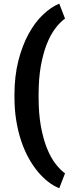

<svg xmlns="http://www.w3.org/2000/svg" viewBox="-20 -804 393 1044"><path d="M58.6 -289.1Q58.6 -390.1 79.8 -473.4Q101.1 -556.6 135.5 -619.6Q169.9 -682.6 213.6 -724.1Q257.3 -765.6 302.2 -784.2L333.5 -703.1Q306.2 -683.1 280.3 -648.9Q254.4 -614.7 234.4 -564.2Q214.4 -513.7 202.1 -445.8Q189.9 -377.9 189.9 -290V-274.4Q189.9 -186.5 202.1 -118.7Q214.4 -50.8 234.4 -0.2Q254.4 50.3 280.3 84.5Q306.2 118.7 333.5 138.7L302.2 219.7Q272 207.5 242.4 184.8Q212.9 162.1 185.8 129.6Q158.7 97.2 135.5 55.2Q112.3 13.2 95.2 -37.8Q78.1 -88.9 68.4 -148.4Q58.6 -208 58.6 -275.4Z"/></svg>

Font: RobotoDraft
Style: Black
Weight: 900
Designer: Google
Version: Version 2.000980w3; 2014; ttfautohint (v1.1) -l 5 -r 24 -G 4